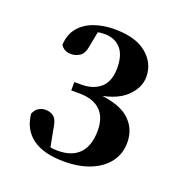

<svg xmlns="http://www.w3.org/2000/svg" viewBox="-92 -1005 595 626"><g transform="rotate(20 205.0 -692.0)"><path d="M195 -461Q123 -461 84.5 -489.5Q46 -518 41 -571Q47 -586 58 -592.5Q69 -599 81 -599Q100 -599 111.5 -588.5Q123 -578 127 -545L140 -478L108 -500Q122 -493 134 -490Q146 -487 163 -487Q213 -487 238.5 -514Q264 -541 264 -593Q264 -639 239 -663Q214 -687 165 -687H138V-716H162Q204 -716 229 -738Q254 -760 254 -807Q254 -852 233.5 -874.5Q213 -897 177 -897Q164 -897 149.5 -894Q135 -891 117 -886L156 -903L144 -840Q140 -816 126 -807Q112 -798 96 -798Q72 -798 60 -817Q62 -854 82 -877.5Q102 -901 134 -912Q166 -923 202 -923Q277 -923 315 -891Q353 -859 353 -812Q353 -773 318 -740.5Q283 -708 204 -699L202 -708Q291 -704 329.5 -672.5Q368 -641 368 -589Q368 -551 346.5 -522Q325 -493 286 -477Q247 -461 195 -461Z"/></g></svg>

Font: Noto Serif KR ExtraLight ExtraBold
Style: Regular
Weight: 800
Version: Version 2.003-H1;hotconv 1.1.1;makeotfexe 2.6.0